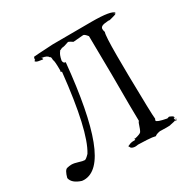

<svg xmlns="http://www.w3.org/2000/svg" viewBox="-164 -892 1080 1078"><g transform="rotate(-30 376.0 -353.0)"><path d="M82 21Q174 21 233.5 -135.5Q293 -292 323 -603Q308 -603 307 -622Q314 -659 327 -672Q325 -672 325 -673Q325 -674 345 -683Q359 -683 391 -695Q399 -693 418 -680Q474 -685 483 -685.5Q492 -686 509 -664L512 -417Q512 -168 514 -113L508 -104Q494 -61 487.5 -53Q481 -45 447 -37L443 -39Q442 -39 442 -37L443 -30Q419 -30 411.5 -27Q404 -24 390 -18L399 -16Q399 -17 391 -19L399 -5Q409 3 426 3L437 2Q438 1 446 1Q461 1 498.5 3Q536 5 554 10Q560 2 587 -3L630 -2Q655 -2 656 -4Q689 -10 690 -13Q693 -8 695 -8Q699 -8 703 -23Q692 -11 692 -9Q693 -9 693 -13Q693 -19 691 -30Q694 -26 695 -26Q697 -26 696.5 -32.5Q696 -39 672 -48L659 -44Q595 -56 595 -67Q595 -71 599 -77Q595 -105 591 -360L590 -490Q590 -622 598 -640Q594 -652 594 -661Q594 -671 604 -677Q614 -683 646 -685L655 -684Q697 -694 701 -699V-700Q701 -704 687 -707L705 -703Q690 -727 562 -727Q400 -727 309 -726Q183 -719 183 -718H184Q180 -709 180 -704L181 -700Q174 -698 174 -695Q174 -693 181 -688.5Q188 -684 221 -680L222 -682Q222 -686 216 -694L220 -691Q252 -687 260 -671H261Q267 -671 267 -649Q273 -642 273 -578Q271 -575 271 -573Q271 -568 278 -567Q240 -207 171 -96Q149 -73 141 -73Q129 -73 104.5 -81Q80 -89 61 -89Q51 -89 34 -85Q17 -81 5 -35Q12 2 69 20Z"/></g></svg>

Font: Xiaobo Songti 小帛宋体
Style: Regular
Weight: 400
Version: Version 1.501;March 17, 2024;FontCreator 14.0.0.2814 64-bit